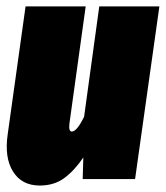

<svg xmlns="http://www.w3.org/2000/svg" viewBox="-20 -554 513 594"><path d="M103 20Q47.4 20 20.3 -23.2Q-6.8 -66.4 3.9 -139.2L59.1 -534.2H245.1L194.8 -171.9Q191.9 -147 202.1 -147Q217.8 -147 240.2 -192.9L287.1 -534.2H473.1L397.9 0H235.8L237.8 -66.9Q210.4 -26.4 179 -3.2Q147.5 20 103 20Z"/></svg>

Font: Fira Sans Compressed Heavy
Style: Italic
Weight: 900
Width: 3
Italic angle: -8°
Designer: Carrois Corporate & Edenspiekermann AG
Foundry: Carrois Corporate GbR & Edenspiekermann AG
Version: Version 4.203;PS 004.203;hotconv 1.0.88;makeotf.lib2.5.64775